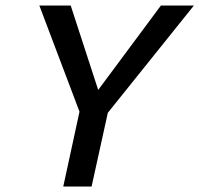

<svg xmlns="http://www.w3.org/2000/svg" viewBox="-20 -678 725 698"><path d="M372 -268 313 0H210L269 -272L123 -658H237L337 -351L565 -658H685Z"/></svg>

Font: Ysabeau Infant Semibold
Style: Italic
Weight: 600
Italic angle: -12°
Designer: Christian Thalmann (Catharsis Fonts)
Version: Version 0.003